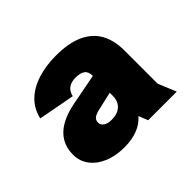

<svg xmlns="http://www.w3.org/2000/svg" viewBox="-101 -874 696 696"><g transform="rotate(-45 246.5 -526.5)"><path d="M303.8 -365.6Q285 -343.5 255.6 -332.3Q226.1 -321 188.3 -321Q142.8 -321 108.9 -335.6Q74.9 -350.2 56 -375.6Q37 -401.1 37 -434.1Q37 -468.2 51.9 -493.9Q66.8 -519.5 96.9 -536.9Q127 -554.2 171.5 -562.6L332.7 -593.6V-508.8L222.9 -483.5Q204.3 -479.8 193.8 -472.9Q183.4 -465.9 183.4 -452.2Q183.4 -439.4 195.3 -431.9Q207.2 -424.4 225 -424.4Q247.2 -424.4 261.5 -431.9Q275.8 -439.3 282.9 -452.4Q290.1 -465.5 290.1 -482.7V-585.1Q290.1 -607.2 277.9 -616.3Q265.7 -625.5 240.8 -625.5Q219.7 -625.5 205.4 -615.8Q191.2 -606.1 186.5 -584.9L46.1 -611.2Q55.6 -652 83.3 -678.7Q111 -705.3 153.2 -718.7Q195.3 -732.2 246.8 -732.2Q312.7 -732.2 354.5 -712.8Q396.3 -693.4 416.2 -657.3Q436.1 -621.3 436.1 -570.8V-399.3L464.7 -330H318.1Z"/></g></svg>

Font: TikTok Sans Light
Style: Regular
Weight: 300
Version: Version 4.000